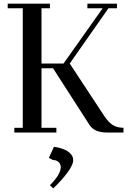

<svg xmlns="http://www.w3.org/2000/svg" viewBox="-20 -722 713 1046"><path d="M22 -676.8V-702.1H252V-676.8H206.1V-376H326.2L539.1 -676.8H456.1V-702.1H617.2V-676.8H570.8L359.9 -376L546.9 -91.8Q572.8 -53.2 596.4 -39.6Q620.1 -25.9 652.8 -25.9V0H563Q494.1 0 467.8 -41L269 -350.1H206.1V-25.9H287.1V0H58.1V-25.9H104V-676.8ZM246.1 138.2 273.9 78.1Q281.2 78.1 296.6 81.8Q312 85.4 331.3 93Q350.6 100.6 364.7 116Q378.9 131.3 378.9 150.9Q378.9 176.8 345 221.4Q311 266.1 270 304.2L252 287.1Q311 228 311 189Q311 173.3 302 163.8Q293 154.3 284.7 152.1Q276.4 149.9 269 149.9Z"/></svg>

Font: Dehuti
Style: Bold
Weight: 700
Version: Version 1.2